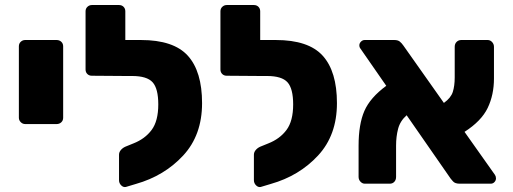

<svg xmlns="http://www.w3.org/2000/svg" viewBox="-20 -730 2037 763"><path d="M55 -262V-546Q55 -557 62.5 -564Q70 -571 80 -571H205Q216 -571 223.5 -564Q231 -557 231 -546V-262Q231 -251 223.5 -244Q216 -237 205 -237H80Q70 -237 62.5 -244.5Q55 -252 55 -262Z M783 -320Q783 -193 708 -112Q633 -31 520 1L480 13Q470 15 461.5 6.5Q453 -2 453 -14V-115Q453 -125 460 -133.5Q467 -142 478 -147L510 -160Q556 -178 582.5 -213.5Q609 -249 609 -315Q609 -378 586.5 -403Q564 -428 505 -428H482H479L345 -429Q334 -429 327 -436Q320 -443 320 -454V-685Q320 -696 327.5 -703Q335 -710 345 -710H453Q464 -710 471 -703Q478 -696 478 -685V-571H540Q670 -571 726.5 -508.5Q783 -446 783 -320Z M1319 -320Q1319 -193 1244 -112Q1169 -31 1056 1L1016 13Q1006 15 997.5 6.5Q989 -2 989 -14V-115Q989 -125 996 -133.5Q1003 -142 1014 -147L1046 -160Q1092 -178 1118.5 -213.5Q1145 -249 1145 -315Q1145 -378 1122.5 -403Q1100 -428 1041 -428H1018H1015L881 -429Q870 -429 863 -436Q856 -443 856 -454V-685Q856 -696 863.5 -703Q871 -710 881 -710H989Q1000 -710 1007 -703Q1014 -696 1014 -685V-571H1076Q1206 -571 1262.5 -508.5Q1319 -446 1319 -320Z M1951 -21Q1951 -13 1945 -6.5Q1939 0 1930 0H1807Q1788 0 1780 -9.5Q1772 -19 1771 -20L1596 -272Q1570 -249 1562 -218Q1554 -187 1554 -152V-27Q1554 -15 1547 -7.5Q1540 0 1529 0H1430Q1420 0 1412.5 -8Q1405 -16 1405 -27V-151Q1405 -236 1428 -289Q1451 -342 1515 -389L1413 -536Q1408 -542 1408 -550Q1408 -558 1414.5 -564.5Q1421 -571 1429 -571H1547Q1561 -571 1568.5 -565Q1576 -559 1583 -549L1744 -321Q1772 -341 1779.5 -365Q1787 -389 1787 -422V-544Q1787 -556 1794.5 -563.5Q1802 -571 1813 -571H1918Q1928 -571 1935.5 -563Q1943 -555 1943 -544V-418Q1943 -353 1918 -301Q1893 -249 1826 -206L1947 -35Q1951 -29 1951 -21Z"/></svg>

Font: Hezaedrus
Style: Bold
Weight: 700
Designer: Hubert & Fischer
Foundry: Hubert & Fischer
Version: Version 1.10;September 3, 2019;FontCreator 11.5.0.2425 64-bi